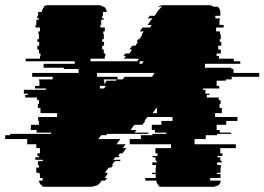

<svg xmlns="http://www.w3.org/2000/svg" viewBox="-95 -720 1019 740"><path d="M775 -409H740V-389H750V-379H687V-374H697V-359H712V-354H702V-344H748V-334H755V-319H751V-304H760V-284H734V-269H820V-254H777V-239H740V-219H752V-209H796V-204H742V-199H698V-184H655V-164H814V-149H754V-129H762V-119H743V-114H754V-104H756V-99H760V-94H742V-84H756V-74H755V-54H741V-49H755V-34H715V-24H756Q754 -10 744 -4H739Q734 0 724 0H528Q519 0 514 -4H519Q509 -10 507 -24H465V-34H505V-49H491V-54H505V-74H506V-84H492V-94H510V-99H506V-104H504V-114H493V-119H512V-129H504V-149H564V-164H405V-184H448V-199H492V-204H546V-209H502V-219H490V-239H527V-254H570V-269H473L462 -254H465L454 -239H423L408 -219H431L424 -209H479L475 -204H318L314 -199H295L284 -184H369L354 -164H389L378 -149H392L377 -129H367L360 -119H366L363 -114H349L341 -104H370L367 -99H348L336 -84H341L333 -74H324L309 -54H321L317 -49H319L308 -34H318L310 -24H297L296 -23Q292 -17 287.5 -12Q283 -7 276 -4H273Q269 -3 264 -1.5Q259 0 252 0H79Q70 0 65 -4H68Q57 -10 55 -24H69V-34H59V-49H57V-54H45V-74H55V-84H51V-99H70V-104H41V-114H55V-119H49V-129H59V-149H45V-164H10V-184H-75V-199H-56V-204H102V-209H46V-219H24V-239H55V-254H52V-269H125V-284H61V-304H51V-319H55V-334H48V-344H2V-354H12V-359H-3V-374H82V-379H40V-389H57V-409H55V-414H108V-424H29V-439H208V-454H151V-459H73V-474H193V-484H4V-494H59V-504H61V-514H55V-529H49V-544H56V-559H49V-569H55V-589H53V-599H59V-614H42V-624H45V-644H55V-649H49V-659H52V-674H66Q68 -687 76 -694H72Q80 -700 89 -700H285Q295 -700 302 -694H306Q316 -686 316 -674H302V-659H299V-649H305V-644H295V-624H292V-614H309V-599H303V-589H305V-569H299V-559H306V-544H299V-529H305V-514H311V-504H309V-494H254V-484H434L441 -494H383L390 -504H381L388 -514H404L414 -529H404L415 -544H427L437 -559H431L438 -569H442L452 -584H451L454 -589H452L459 -599H444L454 -614H483L490 -624H474L488 -644H489L493 -649H475L482 -659H501L513 -677Q517 -682 521 -686.5Q525 -691 530 -694H513Q524 -700 538 -700H711Q721 -700 728 -694H744Q754 -686 754 -674V-659H735V-649H753V-644H751V-624H767V-614H738V-599H753V-589H755V-584H756V-569H752V-559H758V-544H746V-529H756V-514H740V-504H749V-494H806V-484H831V-474H695V-459H797V-454H805V-439H904V-424H798V-414H775ZM459 -484H443V-474H452ZM279 -439V-424H358V-414H378L385 -424H491L501 -439ZM316 -409H352L355 -414H305V-409H307V-395ZM306 -379 313 -389H290V-379ZM510 -284V-304H508L493 -284Z"/></svg>

Font: Rubik Glitch
Style: Regular
Weight: 400
Designer: Hubert and Fischer, NaN
Foundry: Hubert and Fischer, NaN
Version: Version 2.200